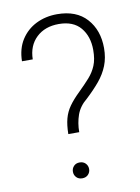

<svg xmlns="http://www.w3.org/2000/svg" viewBox="-83 -778 613 838"><g transform="rotate(-10 224.0 -358.5)"><path d="M186.5 -196.8Q187 -236.8 194.6 -265.1Q202.1 -293.5 219.5 -317.9Q236.8 -342.3 266.1 -370.6Q293.5 -397.5 314 -420.4Q334.5 -443.4 345.9 -470.9Q357.4 -498.5 357.4 -539.6Q357.4 -600.1 325 -638.7Q292.5 -677.2 228.5 -677.2Q167 -677.2 129.2 -641.4Q91.3 -605.5 90.3 -544.9H42.5Q43.5 -600.6 68.6 -639.9Q93.8 -679.2 135.7 -700Q177.7 -720.7 228.5 -720.7Q314 -720.7 359.6 -669.9Q405.3 -619.1 405.3 -539.6Q405.3 -496.6 391.6 -462.2Q377.9 -427.7 352.8 -397.5Q327.6 -367.2 293 -335Q259.8 -308.1 247.3 -272.5Q234.9 -236.8 234.9 -196.8ZM213.4 3.9Q197.3 3.9 187.5 -6.3Q177.7 -16.6 177.7 -31.2Q177.7 -45.9 187.5 -56.2Q197.3 -66.4 213.4 -66.4Q229.5 -66.4 239.5 -56.2Q249.5 -45.9 249.5 -31.2Q249.5 -16.6 239.5 -6.3Q229.5 3.9 213.4 3.9Z"/></g></svg>

Font: Heebo ExtraLight
Style: Regular
Weight: 250
Designer: Oded Ezer
Foundry: Ezer Type House
Version: Version 3.100